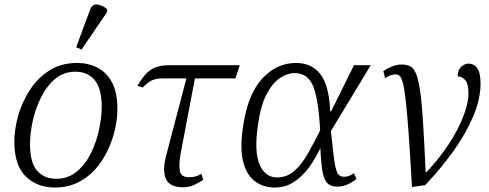

<svg xmlns="http://www.w3.org/2000/svg" viewBox="-20 -827 2184 857"><path d="M225 10Q145 10 94.5 -40Q44 -90 44 -194Q44 -249 61 -310Q78 -371 113 -425Q148 -479 200.5 -512.5Q253 -546 325 -546Q374 -546 415 -525Q456 -504 480 -459Q504 -414 504 -341Q504 -298 493.5 -250.5Q483 -203 461 -156.5Q439 -110 406 -72.5Q373 -35 327.5 -12.5Q282 10 225 10ZM231 -29Q284 -29 322.5 -61Q361 -93 385.5 -142.5Q410 -192 422 -247.5Q434 -303 434 -351Q434 -432 402.5 -469.5Q371 -507 317 -507Q265 -507 227 -475.5Q189 -444 164 -394Q139 -344 126.5 -288.5Q114 -233 114 -184Q114 -100 146 -64.5Q178 -29 231 -29ZM344 -606 320 -616 381 -781Q391 -810 415.5 -806.5Q440 -803 459 -785L458 -773Z M799 9Q738 9 721 -27.5Q704 -64 721 -130L812 -477H705Q677 -477 657.5 -468Q638 -459 617 -436L593 -444Q611 -474 629 -494.5Q647 -515 672 -525.5Q697 -536 737 -536H1050L1031 -477H850L786 -140Q778 -95 782.5 -65.5Q787 -36 823 -36Q839 -36 851 -39Q863 -42 879 -51L887 -25Q870 -12 846.5 -1.5Q823 9 799 9Z M1206 10Q1158 10 1120.5 -16Q1083 -42 1066.5 -100.5Q1050 -159 1064 -257Q1084 -402 1148.5 -474Q1213 -546 1301 -546Q1371 -546 1410 -496Q1449 -446 1454 -330H1458L1560 -536H1635L1457 -242Q1464 -174 1469 -133Q1474 -92 1480 -71.5Q1486 -51 1494.5 -44.5Q1503 -38 1517 -38Q1528 -38 1539.5 -42.5Q1551 -47 1560 -54L1571 -28Q1558 -17 1535 -5.5Q1512 6 1486 6Q1458 6 1442.5 -8Q1427 -22 1420 -59Q1413 -96 1410 -166Q1389 -121 1360 -81Q1331 -41 1293 -15.5Q1255 10 1206 10ZM1216 -35Q1262 -35 1295 -65Q1328 -95 1355 -143Q1382 -191 1409 -245Q1402 -380 1378.5 -440.5Q1355 -501 1294 -501Q1265 -501 1232 -480.5Q1199 -460 1171 -408.5Q1143 -357 1131 -266Q1114 -149 1139 -92Q1164 -35 1216 -35Z M1691 -510Q1710 -523 1731 -531Q1752 -539 1774 -539Q1796 -539 1811.5 -531Q1827 -523 1837.5 -497Q1848 -471 1855.5 -418.5Q1863 -366 1868.5 -278.5Q1874 -191 1880 -58H1883Q1939 -117 1981.5 -181.5Q2024 -246 2047.5 -306Q2071 -366 2071 -411Q2071 -452 2057 -469Q2043 -486 2023 -486Q2023 -515 2038.5 -529Q2054 -543 2071 -543Q2096 -543 2110.5 -522Q2125 -501 2125 -454Q2125 -383 2090.5 -303.5Q2056 -224 1999.5 -146.5Q1943 -69 1878 -1L1819 8Q1811 -131 1804.5 -223Q1798 -315 1792 -370Q1786 -425 1779.5 -452Q1773 -479 1765 -487Q1757 -495 1746 -495Q1734 -495 1723 -490.5Q1712 -486 1699 -478Z"/></svg>

Font: Noto Serif Light
Style: Italic
Weight: 300
Italic angle: -12°
Designer: Monotype Design Team
Foundry: Monotype Imaging Inc.
Version: Version 2.013